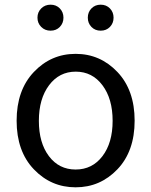

<svg xmlns="http://www.w3.org/2000/svg" viewBox="-20 -787 646 820"><path d="M481.5 -64Q408 13 303 13Q198 13 124.5 -64Q51 -141 51 -271.5Q51 -402 124.5 -479.5Q198 -557 303 -557Q408 -557 481.5 -479.5Q555 -402 555 -271.5Q555 -141 481.5 -64ZM189 -120Q232 -63 303 -63Q374 -63 417.5 -120Q461 -177 461 -271Q461 -365 417.5 -423Q374 -481 303.5 -481Q233 -481 189.5 -423Q146 -365 146 -271Q146 -177 189 -120ZM235.5 -672Q220 -656 196 -656Q172 -656 156 -672Q140 -688 140 -711.5Q140 -735 156 -751Q172 -767 196 -767Q220 -767 235.5 -751Q251 -735 251 -711.5Q251 -688 235.5 -672ZM449.5 -672Q434 -656 410 -656Q386 -656 370.5 -672Q355 -688 355 -711.5Q355 -735 370.5 -751Q386 -767 410 -767Q434 -767 449.5 -751Q465 -735 465 -711.5Q465 -688 449.5 -672Z"/></svg>

Font: Swei Toothpaste CJK TC
Style: Regular
Weight: 400
Version: Version 1.0